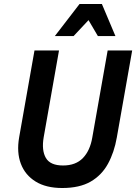

<svg xmlns="http://www.w3.org/2000/svg" viewBox="-20 -933 686 963"><path d="M153 -680H276L199 -244Q188 -179 210 -141Q232 -103 296 -103Q360 -103 396 -140.5Q432 -178 443 -244L520 -680H643L566 -244Q553 -169 521.5 -111.5Q490 -54 434.5 -22Q379 10 292 10Q211 10 158.5 -22.5Q106 -55 84.5 -112Q63 -169 76 -244ZM471 -752 424 -832 349 -752H255L379 -913H491L559 -752Z"/></svg>

Font: Inria Sans
Style: Bold Italic
Weight: 700
Italic angle: -10°
Designer: Black Foundry Team
Foundry: Black Foundry
Version: Version 1.2; ttfautohint (v1.8.3)